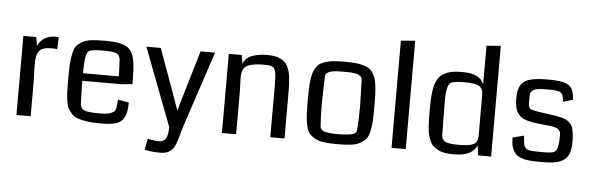

<svg xmlns="http://www.w3.org/2000/svg" viewBox="-54 -939 3982 1295"><g transform="rotate(5 1936.5 -291.0)"><path d="M314 -547.9 310.1 -466.3Q291.5 -468.8 274.9 -468.8Q240.2 -468.8 218.8 -461.9Q197.3 -455.1 186.3 -438.5Q175.3 -421.9 171.6 -400.6Q168 -379.4 168 -343.8Q168 -323.7 169.7 -285.2Q171.4 -246.6 171.4 -230V0H75.2V-535.6H162.6L172.4 -475.6Q187.5 -510.7 218.3 -530Q249 -549.3 292 -549.3Q302.7 -549.3 314 -547.9Z M836.4 -275.4Q777.8 -269.5 763.7 -268.6H497.6Q498 -197.8 501.5 -113.3Q503.9 -80.6 529.5 -70.1Q555.2 -59.6 629.4 -59.6Q657.2 -59.6 677.2 -61.8Q697.3 -64 709.7 -69.6Q722.2 -75.2 729.2 -80.3Q736.3 -85.4 739.7 -96.4Q743.2 -107.4 744.1 -115Q745.1 -122.6 746.1 -137.9Q747.1 -153.3 748.5 -163.1L823.2 -149.4Q822.3 -115.2 818.4 -91.6Q814.5 -67.9 805.2 -49.8Q795.9 -31.7 783.2 -21.2Q770.5 -10.7 749 -3.9Q727.5 2.9 701.7 5.1Q675.8 7.3 637.7 7.3Q588.9 7.3 552.7 1.7Q516.6 -3.9 491 -12.2Q465.3 -20.5 448.7 -39.3Q432.1 -58.1 422.6 -75.2Q413.1 -92.3 408.7 -125.5Q404.3 -158.7 403.1 -185.8Q401.9 -212.9 401.9 -260.7Q401.9 -328.1 403.6 -365.7Q405.3 -403.3 413.1 -441.2Q420.9 -479 434.1 -496.1Q447.3 -513.2 473.1 -527.8Q499 -542.5 534.2 -546.6Q569.3 -550.8 623.5 -550.8Q661.1 -550.8 688.5 -548.6Q715.8 -546.4 738.8 -539.6Q761.7 -532.7 776.6 -523.9Q791.5 -515.1 803 -498Q814.5 -481 820.6 -462.6Q826.7 -444.3 830.6 -414.1Q834.5 -383.8 835.4 -352.8Q836.4 -321.8 836.4 -275.4ZM498 -319.8H740.2Q739.3 -382.3 735.4 -434.1Q733.4 -463.9 709.7 -473.9Q686 -483.9 623 -483.9Q553.2 -483.9 534.7 -476.1Q526.4 -473.6 520.3 -467.5Q514.2 -461.4 510.3 -450.2Q506.3 -439 504.2 -429.2Q502 -419.4 500.7 -402.1Q499.5 -384.8 499 -375.2Q498.5 -365.7 498.3 -346.2Q498 -326.7 498 -319.8Z M1373 -535.6 1204.1 -25.9Q1197.8 -7.3 1190.7 18.8Q1183.6 44.9 1179 61Q1174.3 77.1 1167.2 96.4Q1160.2 115.7 1151.9 127.2Q1143.6 138.7 1131.3 149.2Q1119.1 159.7 1102.1 164.3Q1085 168.9 1062.5 168.9Q1004.4 168.9 957 157.7L971.7 83.5Q981 84.5 996.6 87.2Q1012.2 89.8 1023.7 91.3Q1035.2 92.8 1044.9 92.8Q1076.2 92.8 1092.3 71.3Q1108.4 49.8 1108.9 -8.3L908.2 -535.6H1005.4L1104 -263.7Q1130.9 -189.5 1153.8 -123.5Q1169.9 -182.6 1201.2 -286.6L1274.9 -535.6Z M1890.1 0H1793.9V-324.2Q1793.9 -355.5 1793.7 -374.3Q1793.5 -393.1 1791.7 -412.1Q1790 -431.2 1788.1 -440.7Q1786.1 -450.2 1781 -459.7Q1775.9 -469.2 1770.5 -472.7Q1765.1 -476.1 1754.9 -479.2Q1744.6 -482.4 1734.4 -482.9Q1724.1 -483.4 1707 -483.4Q1669.9 -483.4 1643.8 -479.2Q1617.7 -475.1 1601.1 -467.8Q1584.5 -460.4 1575.4 -447.3Q1566.4 -434.1 1563 -418.7Q1559.6 -403.3 1559.6 -380.9Q1559.6 -368.2 1561 -336.7Q1562.5 -305.2 1562.5 -285.6V0H1466.3V-535.6H1554.2L1563.5 -475.6Q1576.2 -515.6 1619.6 -533.2Q1663.1 -550.8 1723.1 -550.8Q1751.5 -550.8 1773.4 -547.4Q1795.4 -543.9 1812.5 -535.9Q1829.6 -527.8 1842 -517.6Q1854.5 -507.3 1863 -490.5Q1871.6 -473.6 1877 -456.1Q1882.3 -438.5 1885.3 -412.1Q1888.2 -385.7 1889.2 -359.6Q1890.1 -333.5 1890.1 -297.4Z M2250 -60.1Q2319.3 -61.5 2346.4 -70.3Q2373.5 -79.1 2373.5 -105Q2378.9 -174.8 2378.9 -266.6Q2378.9 -296.9 2376.5 -353.3Q2374 -409.7 2374 -437Q2374 -445.3 2371.3 -452.1Q2368.7 -459 2362.5 -463.6Q2356.4 -468.3 2350.3 -471.7Q2344.2 -475.1 2333.3 -477.1Q2322.3 -479 2314.7 -480.5Q2307.1 -481.9 2293.2 -482.4Q2279.3 -482.9 2271.7 -482.9Q2264.2 -482.9 2249.5 -482.9Q2234.9 -482.9 2227.3 -482.9Q2219.7 -482.9 2205.8 -482.4Q2191.9 -481.9 2184.3 -480.5Q2176.8 -479 2165.8 -477.1Q2154.8 -475.1 2148.7 -471.7Q2142.6 -468.3 2136.5 -463.6Q2130.4 -459 2127.7 -452.1Q2125 -445.3 2125 -437Q2125 -409.7 2122.6 -353.3Q2120.1 -296.9 2120.1 -266.6Q2120.1 -174.8 2125.5 -105Q2125.5 -79.1 2154.1 -69.6Q2182.6 -60.1 2250 -60.1ZM2249 7.3Q2194.8 7.3 2158.7 2.9Q2122.6 -1.5 2096.4 -16.4Q2070.3 -31.2 2056.6 -48.1Q2043 -64.9 2035.2 -101.3Q2027.3 -137.7 2025.6 -173.3Q2023.9 -209 2023.9 -272.5Q2023.9 -319.8 2025.1 -351.6Q2026.4 -383.3 2030.8 -413.8Q2035.2 -444.3 2041.7 -463.1Q2048.3 -481.9 2060.8 -498.8Q2073.2 -515.6 2088.9 -524.4Q2104.5 -533.2 2128.7 -539.8Q2152.8 -546.4 2181.4 -548.6Q2210 -550.8 2249.5 -550.8Q2289.1 -550.8 2317.6 -548.6Q2346.2 -546.4 2370.4 -539.8Q2394.5 -533.2 2410.2 -524.4Q2425.8 -515.6 2438.2 -498.8Q2450.7 -481.9 2457.3 -463.1Q2463.9 -444.3 2468.3 -413.8Q2472.7 -383.3 2473.9 -351.6Q2475.1 -319.8 2475.1 -272.5Q2475.1 -209 2473.4 -173.3Q2471.7 -137.7 2463.9 -101.3Q2456.1 -64.9 2442.1 -47.9Q2428.2 -30.8 2402.1 -16.1Q2376 -1.5 2339.8 2.9Q2303.7 7.3 2249 7.3Z M2710.9 0H2614.7V-725.6L2710.9 -733.4Z M3289.1 0H3201.2L3191.9 -67.4Q3162.1 7.3 3036.1 7.3Q3002.4 7.3 2975.8 2.9Q2949.2 -1.5 2929.9 -12.2Q2910.6 -22.9 2897 -34.4Q2883.3 -45.9 2874.3 -67.6Q2865.2 -89.4 2860.1 -107.2Q2855 -125 2852.5 -156.7Q2850.1 -188.5 2849.6 -212.2Q2849.1 -235.8 2849.1 -276.4Q2849.1 -315.9 2850.3 -344.7Q2851.6 -373.5 2855.2 -401.9Q2858.9 -430.2 2865 -449.5Q2871.1 -468.8 2881.3 -486.8Q2891.6 -504.9 2906 -515.9Q2920.4 -526.9 2940.4 -535.4Q2960.4 -543.9 2986.3 -547.4Q3012.2 -550.8 3044.9 -550.8Q3107.9 -550.8 3142.8 -533.9Q3177.7 -517.1 3192.9 -480.5V-741.7L3289.1 -749.5ZM3192.9 -124.5V-409.2Q3192.9 -451.7 3166.5 -467.5Q3140.1 -483.4 3067.4 -483.4Q3010.7 -483.4 2983.4 -475.1Q2960.9 -468.3 2953.1 -434.8Q2945.3 -401.4 2945.3 -344.7Q2945.3 -262.2 2948.2 -113.8Q2950.7 -81.5 2974.4 -70.6Q2998 -59.6 3067.4 -59.6Q3135.7 -59.6 3162.8 -73.2Q3189.9 -86.9 3192.9 -124.5Z M3827.1 -148.4Q3827.1 -101.6 3816.9 -71.5Q3806.6 -41.5 3783 -23.9Q3759.3 -6.3 3725.3 0.5Q3691.4 7.3 3639.6 7.3Q3609.4 7.3 3591.1 6.8Q3572.8 6.3 3548.8 4.4Q3524.9 2.4 3510.7 -1.7Q3496.6 -5.9 3480.2 -12.9Q3463.9 -20 3454.6 -31Q3445.3 -42 3437 -57.1Q3428.7 -72.3 3425.3 -93Q3421.9 -113.8 3421.9 -140.1L3497.6 -159.7Q3502 -104 3507.8 -89.4Q3516.6 -69.3 3544.4 -64Q3565.4 -59.6 3632.8 -59.6Q3673.3 -59.6 3693.1 -63.2Q3712.9 -66.9 3719.7 -77.1Q3739.3 -93.3 3739.3 -187Q3739.3 -201.2 3733.4 -211.2Q3727.5 -221.2 3719.2 -226.3Q3710.9 -231.4 3696 -235.1Q3681.2 -238.8 3669.2 -240Q3657.2 -241.2 3637.7 -243.2Q3618.2 -245.1 3606.4 -246.6Q3570.8 -250.5 3548.3 -254.2Q3525.9 -257.8 3502.9 -265.1Q3480 -272.5 3467 -283.2Q3454.1 -293.9 3443.4 -311Q3432.6 -328.1 3428.2 -352.1Q3423.8 -376 3423.8 -409.2Q3423.8 -444.3 3431.2 -468.8Q3438.5 -493.2 3452.6 -509.3Q3466.8 -525.4 3491.5 -534.4Q3516.1 -543.5 3546.9 -547.1Q3577.6 -550.8 3622.1 -550.8Q3649.9 -550.8 3667.7 -550Q3685.5 -549.3 3706.8 -546.6Q3728 -543.9 3741.2 -539.1Q3754.4 -534.2 3767.8 -525.4Q3781.2 -516.6 3788.6 -503.7Q3795.9 -490.7 3800.5 -472.2Q3805.2 -453.6 3805.2 -429.7L3739.7 -409.7Q3737.8 -428.7 3736.1 -439.7Q3734.4 -450.7 3728.5 -460Q3722.7 -469.2 3716.3 -473.1Q3710 -477.1 3694.6 -480Q3679.2 -482.9 3663.6 -483.4Q3647.9 -483.9 3618.7 -483.9Q3556.2 -483.9 3533.9 -471.4Q3511.7 -459 3511.7 -430.7V-380.9Q3511.7 -348.6 3531 -340.1Q3550.3 -331.5 3634.3 -320.8Q3643.1 -319.3 3647.5 -318.8Q3681.2 -314.9 3700.9 -311.5Q3720.7 -308.1 3742.7 -302.5Q3764.6 -296.9 3776.1 -289.3Q3787.6 -281.7 3799.1 -270Q3810.5 -258.3 3815.7 -241.2Q3820.8 -224.1 3824 -201.7Q3827.1 -179.2 3827.1 -148.4Z"/></g></svg>

Font: Coda
Style: Regular
Weight: 400
Designer: vernon adams
Foundry: vernon adams
Version: Version 2.001; ttfautohint (v0.8) -r 50 -G 200 -x